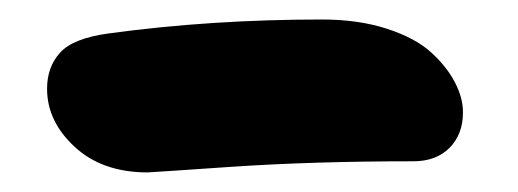

<svg xmlns="http://www.w3.org/2000/svg" viewBox="-20 -761 526 195"><path d="M129.9 -585.9Q84 -585.9 55.9 -611.8Q27.8 -637.7 27.8 -670.9Q27.8 -692.9 41 -707.5Q54.2 -722.2 90.8 -727.1Q194.3 -741.2 307.1 -741.2Q344.2 -741.2 373.3 -731.7Q402.3 -722.2 418.2 -707.5Q434.1 -692.9 442.1 -677.2Q450.2 -661.6 450.2 -647Q450.2 -624.5 436.5 -610.8Q422.9 -597.2 399.9 -597.2Q298.3 -597.2 215.3 -591.6Q132.3 -585.9 129.9 -585.9Z"/></svg>

Font: Shantell Sans Irregular Bouncy
Style: Bold
Weight: 700
Designer: Stephen Nixon, Anya Danilova, Shantell Martin
Foundry: Arrow Type
Version: Version 1.006;[9816181b4]